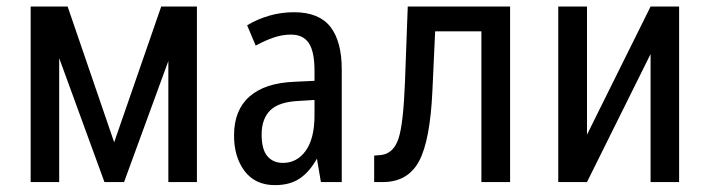

<svg xmlns="http://www.w3.org/2000/svg" viewBox="-20 -548 2138 578"><path d="M323.7 -119.6 465.3 -528.3H572.8V0H486.8V-364.3L353.5 0H294.4L158.2 -373V0H72.3V-528.3H183.6Z M926.8 -200.7V-247.1L878.4 -244.1Q819.3 -241.2 793.5 -215.8Q767.6 -190.4 767.6 -142.6Q767.6 -98.6 784.7 -78.1Q801.8 -57.6 832 -57.6Q874 -57.6 900.4 -94.2Q926.8 -131.3 926.8 -200.7ZM865.2 -511.2Q939.9 -511.2 974.6 -467.3Q1008.8 -423.3 1008.8 -339.4V-2V0H1007.3H947.8H946.3L945.8 -1.5L934.1 -70.3Q922.4 -49.8 909.7 -35.2Q897 -20.5 882.3 -10.7Q853 9.3 807.6 9.3Q748 9.3 715.8 -33.7Q684.1 -76.7 684.6 -141.1Q684.6 -216.3 731 -257.3Q777.3 -298.3 866.2 -301.8L926.8 -304.7V-334.5Q926.8 -393.6 909.2 -418.9Q891.6 -444.3 855 -443.8Q830.1 -443.8 804.2 -435.1Q778.3 -426.3 751.5 -411.6L749.5 -410.6L749 -412.6L724.6 -470.2L724.1 -471.7L725.6 -472.7Q754.4 -490.2 790.3 -500.7Q826.2 -511.2 865.2 -511.2Z M1515.6 -528.3V0H1429.2V-453.6H1290L1281.7 -274.4Q1274.9 -125.5 1241.7 -63.2Q1208.5 -1 1135.3 0H1106.4V-79.6L1128.4 -81.5Q1164.6 -86.4 1179.4 -130.1Q1194.3 -173.8 1199.2 -302.2L1207.5 -528.3Z M1938.5 -528.3H2024.4V0H1938.5V-385.3L1747.1 0H1660.6V-528.3H1747.1V-142.6Z"/></svg>

Font: MAUL Condensed
Style: Condensed Regular
Weight: 400
Designer: MAUL
Version: Version 1.0; 2020; ttfautohint (v1.8.3)